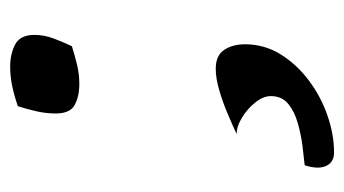

<svg xmlns="http://www.w3.org/2000/svg" viewBox="-174 -412 696 389"><g transform="rotate(-90 174.5 -217.0)"><path d="M199.7 -404.8Q174.3 -404.8 157 -414.1Q139.6 -423.3 139.6 -452.6Q139.6 -472.2 144 -491.5Q148.4 -510.7 154.3 -529.3Q173.8 -536.1 193.8 -540.5Q213.9 -544.9 234.4 -544.9Q259.8 -544.9 279.3 -534.9Q298.8 -524.9 298.8 -495.6Q298.8 -476.1 291.5 -456.8Q284.2 -437.5 275.9 -419.9Q257.8 -414.1 238.5 -409.4Q219.2 -404.8 199.7 -404.8ZM60.5 111.3Q40.5 111.3 33.2 95Q25.9 78.6 34.7 51.8Q50.3 50.3 73.5 47.4Q96.7 44.4 120.1 37.8Q143.6 31.2 159.2 18.3Q174.8 5.4 174.8 -16.6Q174.8 -32.2 161.9 -48.3Q148.9 -64.5 130.9 -75.4Q112.8 -86.4 97.7 -85.9Q115.2 -94.2 138.9 -104.2Q162.6 -114.3 186.8 -121.3Q210.9 -128.4 230 -128.4Q257.3 -128.4 268.6 -111.1Q279.8 -93.8 279.8 -69.3Q279.8 -29.8 259.3 3.2Q238.8 36.1 206.1 60.5Q173.3 85 135 98.1Q96.7 111.3 60.5 111.3Z"/></g></svg>

Font: Lumanosimo
Style: Regular
Weight: 400
Designer: The DocRepair Project, Eduardo Rodriguez Tunni
Foundry: Google
Version: Version 1.010